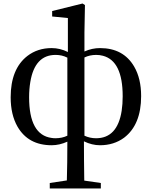

<svg xmlns="http://www.w3.org/2000/svg" viewBox="-20 -816 867 1098"><path d="M365.2 -40V-486.3Q335 -502 297.9 -502Q178.7 -502 153.3 -346.7Q146.5 -306.6 146.5 -259.8Q146.5 -44.9 274.4 -27.3Q285.2 -25.4 296.9 -25.4Q335 -25.4 365.2 -40ZM462.9 -487.3V-40Q494.1 -25.4 529.3 -25.4Q651.4 -25.4 675.8 -182.6Q681.6 -220.7 681.6 -265.6Q681.6 -467.8 568.4 -497.1Q549.8 -502 530.3 -502Q493.2 -502 462.9 -487.3ZM462.9 -629.9V-521.5Q505.9 -541 551.8 -541Q685.5 -541 747.1 -435.5Q787.1 -367.2 787.1 -266.6Q787.1 -102.5 689.5 -28.3Q630.9 14.6 551.8 14.6Q505.9 14.6 460 -7.8Q460 94.7 461.9 216.8L556.6 230.5V261.7H264.6V230.5L362.3 215.8Q365.2 117.2 365.2 -5.9Q320.3 14.6 275.4 14.6Q141.6 14.6 80.1 -91.8Q41 -160.2 41 -259.8Q41 -421.9 136.7 -496.1Q195.3 -541 275.4 -541Q323.2 -541 368.2 -518.6V-712.9L278.3 -721.7V-752.9L452.1 -795.9L465.8 -787.1Z"/></svg>

Font: GenYoMin JP SemiBold
Style: Regular
Weight: 600
Version: Version 1.001;PS 1;hotconv 16.6.51;makeotf.lib2.5.65220 DEVE